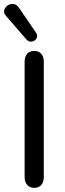

<svg xmlns="http://www.w3.org/2000/svg" viewBox="-39 -932 323 960"><path d="M84.1 -46.2V-623.8Q84.1 -648.3 96.7 -662.8Q109.2 -677.3 132 -677.3Q154.9 -677.3 167.4 -662.8Q180 -648.3 180 -623.8V-46.2Q180 -22 167.5 -7.4Q155 7.3 132.2 7.3Q109.5 7.3 96.8 -7.4Q84.1 -22 84.1 -46.2ZM55.6 -893.6 141.4 -768.2Q151.2 -753.5 143.7 -740.3Q136.3 -727 120.7 -724.1Q105.1 -721.2 92.9 -734.9L-8.7 -852.2Q-25 -870.5 -14.6 -889.6Q-4.2 -908.8 18.2 -912Q40.6 -915.1 55.6 -893.6Z"/></svg>

Font: SN Pro Thin
Style: Regular
Weight: 200
Designer: Tobias Whetton
Foundry: Supernotes
Version: Version 1.003;Glyphs 3.3 (3324)